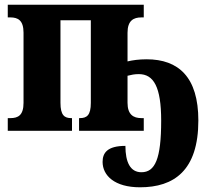

<svg xmlns="http://www.w3.org/2000/svg" viewBox="-20 -556 892 816"><path d="M575 240C719 240 823 169 823 -44C823 -228 739 -304 603 -304C570 -304 543 -300 522 -295V-417C522 -469 548 -482 581 -482H591V-536H13V-482H24C56 -482 80 -470 80 -417V-119C80 -66 57 -54 24 -54H13V0H286V-54H283C254 -54 237 -66 237 -119V-470H366V-119C366 -66 349 -54 319 -54H316V0H591V-54H581C547 -54 522 -69 522 -119V-234C538 -238 551 -241 570 -241C633 -241 665 -187 665 -43C665 120 639 176 581 176C534 176 513 134 513 64C436 64 416 94 416 132C416 190 467 240 575 240Z"/></svg>

Font: Noto Serif Condensed ExtraBold
Style: Regular
Weight: 800
Width: 3
Designer: Monotype Design Team
Foundry: Monotype Imaging Inc.
Version: Version 2.013